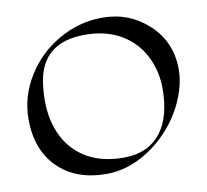

<svg xmlns="http://www.w3.org/2000/svg" viewBox="-83 -816 1023 948"><g transform="rotate(-10 428.5 -342.0)"><path d="M816.9 -407.2Q816.9 -356.9 799.8 -302Q782.7 -247.1 752.7 -197Q722.7 -147 681.2 -103.5Q639.6 -60.1 590.8 -28.3Q486.3 39.6 377.4 39.6Q223.6 39.6 133.8 -49.8Q43.5 -139.2 43.5 -292.5Q43.5 -408.2 107.4 -509.8Q168 -606.9 269.5 -665Q372.6 -724.1 488.8 -724.1Q622.6 -724.1 718.8 -635.7Q816.9 -545.4 816.9 -407.2ZM721.7 -329.1Q721.7 -397 698 -458.7Q674.3 -520.5 630.9 -564.5Q540 -655.8 389.2 -655.8Q192.4 -655.8 151.4 -490.2Q138.7 -438 138.7 -366.2Q138.7 -294.4 160.9 -230.2Q183.1 -166 226.1 -120.1Q315.9 -24.9 474.1 -24.9Q600.6 -24.9 665 -112.8Q721.7 -189.9 721.7 -329.1Z"/></g></svg>

Font: Fondamento
Style: Regular
Weight: 400
Version: Version 1.000